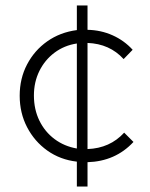

<svg xmlns="http://www.w3.org/2000/svg" viewBox="-20 -692 548 702"><path d="M261 -10V-101Q200 -108 153 -141.5Q106 -175 79 -227Q52 -279 52 -342Q52 -405 79 -456.5Q106 -508 153 -541Q200 -574 261 -582V-672H300V-583Q349 -582 391.5 -563Q434 -544 465 -510L432 -476Q381 -532 300 -535V-147Q382 -150 434 -207L468 -173Q402 -102 300 -99V-10ZM104 -343Q104 -292 124 -251Q144 -210 179.5 -183.5Q215 -157 261 -149V-533Q215 -526 179.5 -499.5Q144 -473 124 -432.5Q104 -392 104 -343Z"/></svg>

Font: Outfit Extra Light
Style: Regular
Weight: 200
Designer: Rodrigo Fuenzalida
Foundry: fragTYPE
Version: Version 1.000